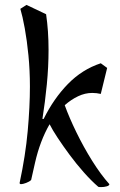

<svg xmlns="http://www.w3.org/2000/svg" viewBox="-20 -732 490 783"><path d="M393 31Q384 31 381 30Q352 5 321.5 -29.5Q291 -64 264 -100.5Q237 -137 215.5 -169.5Q194 -202 183 -224L182 -225Q143 -157 123 -69L107 2Q100 9 86.5 14Q73 19 66 19Q60 19 60 14Q84 -98 93 -197.5Q102 -297 102 -379Q102 -445 96 -506Q90 -567 81 -616.5Q72 -666 63 -696L88 -712L168 -674Q173 -640 175.5 -604Q178 -568 178 -529Q178 -460 171 -388Q164 -316 153 -247H158Q199 -330 257 -389.5Q315 -449 391 -474L417 -455L391 -349Q374 -353 356 -353Q327 -353 298.5 -339.5Q270 -326 244 -303Q262 -253 291.5 -192.5Q321 -132 356 -76Q391 -20 426 19Q426 25 415 28Q404 31 393 31Z"/></svg>

Font: Julee
Style: Regular
Weight: 400
Designer: Julian Tunni
Foundry: Julian Tunni
Version: Version 1.002; ttfautohint (v1.8.4.7-5d5b);gftools[0.9.23]